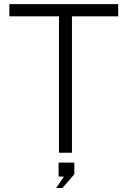

<svg xmlns="http://www.w3.org/2000/svg" viewBox="-20 -743 620 934"><path d="M25.5 -663.5V-723H555V-663.5H330V0H267V-663.5ZM253 171.5 291 116.5 265 115.5V48H341.5V105L283.5 171.5Z"/></svg>

Font: Public Sans Thin ExtraLight
Style: Regular
Weight: 250
Version: Version 1.007